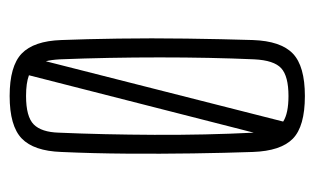

<svg xmlns="http://www.w3.org/2000/svg" viewBox="-147 -499 652 398"><g transform="rotate(90 179.0 -300.0)"><path d="M179 6Q117 6 91 -19Q65 -44 63 -101Q61 -151 60 -219Q59 -287 60 -360.5Q61 -434 63 -498Q65 -556 91 -581Q117 -606 179 -606Q242 -606 267.5 -581Q293 -556 295 -498Q297 -441 298 -374Q299 -307 298.5 -237Q298 -167 295 -101Q293 -44 267 -19Q241 6 179 6ZM103 -98Q104 -80 107 -69L232 -561Q215 -572 179 -572Q138 -572 121.5 -557Q105 -542 103 -501Q99 -411 99 -305Q99 -199 103 -98ZM179 -28Q222 -28 238 -44Q254 -60 255 -96Q259 -188 259.5 -294Q260 -400 255 -500L136 -34Q152 -28 179 -28Z"/></g></svg>

Font: Big Shoulders Text Thin
Style: Regular
Weight: 100
Designer: Patric King
Foundry: XO Type Co
Version: Version 1.000; ttfautohint (v1.8.2)